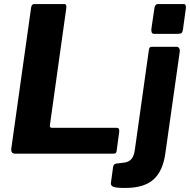

<svg xmlns="http://www.w3.org/2000/svg" viewBox="-20 -762 942 952"><path d="M134.4 -725.2Q136.8 -742 150.4 -742H298.1Q312.5 -742 308.4 -719.6L227.6 -142.8Q224.9 -128.4 237.2 -128.4H558.1Q573.6 -128.4 571.1 -108.2L558.2 -13.1Q557.2 -4.9 553.3 -2.4Q549.5 0 539.8 0H55.6Q33.2 0 36 -25.3L134.4 -725.2ZM799.8 -1.4Q787.6 86.6 740.7 128.3Q693.8 170 600.2 170Q555.2 170 541.7 164.1Q528.2 158.2 529.9 145L540.7 66.3Q541.7 59.8 544.9 55.2Q548 50.6 556 49.2L598.3 43.9Q616.9 41.5 630.2 28.1Q643.4 14.6 648.3 -17L718.3 -515.3Q720 -524.6 723.1 -527.3Q726.1 -530 734 -530H855.7Q863.6 -530 868.1 -523.1Q872.6 -516.2 871.6 -508.3L799.8 -1.4ZM887 -614.8Q885.3 -602.1 879.7 -598.1Q874.2 -594.1 859.8 -594.1H744.4Q734.6 -594.1 731.9 -602.2Q729.1 -610.2 730.9 -621.2L745.8 -722.2Q748.6 -742 763.8 -742H891Q898.1 -742 900.6 -734.8Q903 -727.6 901.3 -718.7Z"/></svg>

Font: Libre Franklin Thin
Style: Italic
Weight: 100
Italic angle: -8°
Designer: Pablo Impallari, Rodrigo Fuenzalida, Nhung Nguyen
Foundry: Impallari Type
Version: Version 3.000